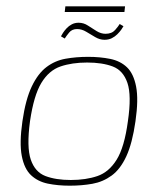

<svg xmlns="http://www.w3.org/2000/svg" viewBox="-20 -583 500 608"><path d="M201 5Q163 5 131.5 -1.5Q100 -8 78.5 -28Q57 -48 49 -89Q41 -130 51 -199Q61 -268 80.5 -309Q100 -350 127 -370.5Q154 -391 187.5 -397Q221 -403 259 -403Q297 -403 329 -396.5Q361 -390 382 -370Q403 -350 411 -309Q419 -268 409 -199Q399 -129 380 -88Q361 -47 333.5 -27Q306 -7 272.5 -1Q239 5 201 5ZM204 -13Q252 -13 288.5 -25.5Q325 -38 349.5 -77.5Q374 -117 385 -199Q397 -281 383.5 -320.5Q370 -360 337 -372.5Q304 -385 256 -385Q208 -385 171.5 -372.5Q135 -360 111 -320.5Q87 -281 75 -199Q64 -117 77.5 -77.5Q91 -38 124 -25.5Q157 -13 204 -13ZM311 -457Q296 -457 281.5 -465.5Q267 -474 253 -482.5Q239 -491 224 -491Q208 -491 199 -480Q190 -469 185 -461L173 -468Q175 -472 179.5 -479Q184 -486 191 -493.5Q198 -501 207.5 -506Q217 -511 229 -511Q245 -511 258.5 -502Q272 -493 286 -484.5Q300 -476 314 -476Q334 -476 344.5 -488Q355 -500 359 -507L371 -500Q369 -496 364 -489Q359 -482 351.5 -474.5Q344 -467 334 -462Q324 -457 311 -457ZM185 -545 187 -563H376L374 -545Z"/></svg>

Font: Genos Thin
Style: Italic
Weight: 100
Italic angle: -8°
Designer: Robert E. Leuschke
Foundry: Robert E. Leuschke
Version: Version 1.010